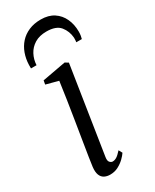

<svg xmlns="http://www.w3.org/2000/svg" viewBox="-198 -808 701 870"><g transform="rotate(-30 152.0 -373.0)"><path d="M104 10.5Q87 10.5 74 3.8Q61 -3 55 -18.5Q49 -34 52 -60Q53.5 -73.5 58.8 -107Q64 -140.5 71.5 -186.2Q79 -232 87.2 -283Q95.5 -334 103 -383.5Q110.5 -433 116 -473.5L52 -490.5L55.5 -510.5L178 -533L195 -523L124.5 -69.5Q121.5 -50.5 128.5 -43Q135.5 -35.5 143 -35.5Q153.5 -35.5 164 -41.8Q174.5 -48 191 -66.5L201 -48Q193.5 -36.5 179.5 -23Q165.5 -9.5 146.5 0.5Q127.5 10.5 104 10.5ZM33 -586Q33 -590 33 -594Q33 -598 33 -604.5Q34 -636 44 -663.5Q54 -691 72.8 -711.8Q91.5 -732.5 118.8 -744.2Q146 -756 181.5 -756Q222 -756 249 -738.2Q276 -720.5 290 -690.2Q304 -660 304 -622.5Q304 -611 302.5 -602Q301 -593 299 -586H270Q270.5 -589.5 271 -594.2Q271.5 -599 271.5 -609Q269 -644 248 -670Q227 -696 176.5 -696Q140 -696 115 -680.8Q90 -665.5 76.8 -640.5Q63.5 -615.5 62 -586Z"/></g></svg>

Font: Merriweather 96pt Light
Style: Italic
Weight: 300
Italic angle: -7.8°
Version: Version 2.101